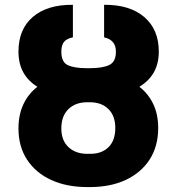

<svg xmlns="http://www.w3.org/2000/svg" viewBox="-20 -757 724 787"><path d="M335.9 -477.5H347.7Q400.4 -477.5 427.7 -490.5Q455.1 -503.4 455.1 -545.4Q455.1 -593.3 406.7 -604V-737.3Q511.2 -738.3 571 -687.5Q630.9 -636.7 630.9 -545.4Q630.9 -496.1 610.4 -460.2Q589.8 -424.3 551.3 -401.4Q588.4 -372.6 608.4 -330.1Q628.4 -287.6 628.4 -232.4Q628.4 -157.2 593.3 -103Q558.1 -48.8 495.4 -19.5Q432.6 9.8 348.6 9.8H337.9Q253.4 9.8 189.9 -19.3Q126.5 -48.3 91.1 -102.3Q55.7 -156.2 55.7 -230.5Q55.7 -286.1 75.7 -329.1Q95.7 -372.1 133.3 -401.4Q95.7 -424.3 75.7 -460.2Q55.7 -496.1 55.7 -545.4Q55.7 -637.2 114.7 -687.7Q173.8 -738.3 278.8 -737.3V-604Q252.9 -598.6 242.2 -585Q231.4 -571.3 231.4 -545.4Q231.4 -502.4 257.8 -490Q284.2 -477.5 335.9 -477.5ZM348.6 -337.9H337.9Q289.1 -337.9 260.3 -309.6Q231.4 -281.2 231.4 -230.5Q231.4 -181.6 260.5 -154.1Q289.6 -126.5 337.9 -126.5H348.6Q396.5 -126 424.6 -153.6Q452.6 -181.2 452.6 -232.4Q452.6 -282.2 424.3 -310.1Q396 -337.9 348.6 -337.9Z"/></svg>

Font: Inter Extra Bold
Style: Regular
Weight: 800
Designer: Rasmus Andersson
Foundry: rsms
Version: Version 4.000;git-3c8e0fc